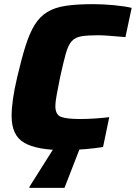

<svg xmlns="http://www.w3.org/2000/svg" viewBox="-20 -716 655 926"><path d="M289 8Q159 8 97.5 -27Q36 -62 36 -156Q36 -192 42.5 -238.5Q49 -285 63 -344Q84 -434 103.5 -495.5Q123 -557 147.5 -596.5Q172 -636 208 -658Q244 -680 297.5 -688Q351 -696 430 -696Q477 -696 529.5 -691Q582 -686 615 -678L585 -537Q530 -542 500 -544Q470 -546 453 -546Q402 -546 372.5 -541Q343 -536 326 -517.5Q309 -499 297.5 -458Q286 -417 270 -344Q260 -295 253.5 -259Q247 -223 247 -205Q247 -163 274 -152.5Q301 -142 368 -142Q398 -142 437.5 -144.5Q477 -147 507 -151L477 -7Q442 -1 389 3.5Q336 8 289 8ZM122 190V185L250 -18H371L370 -13L291 190Z"/></svg>

Font: Saira ExtraBold
Style: Italic
Weight: 800
Italic angle: -12°
Designer: Hector Gatti with collaboration of the Omnibus-Type team
Foundry: Omnibus-Type
Version: Version 1.100; ttfautohint (v1.8.3)